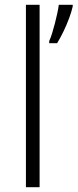

<svg xmlns="http://www.w3.org/2000/svg" viewBox="-20 -780 323 800"><path d="M145 0H88V-760H145ZM283 -753Q278 -731 268 -704Q258 -677 245 -650Q232 -623 218 -600H185V-609Q191 -622 197 -641Q203 -660 208.5 -681.5Q214 -703 218.5 -723.5Q223 -744 225 -760H283Z"/></svg>

Font: Noto Sans Armenian Light
Style: Regular
Weight: 300
Designer: Monotype Design Team
Foundry: Monotype Imaging Inc.
Version: Version 2.007